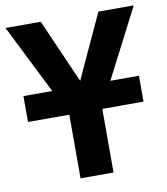

<svg xmlns="http://www.w3.org/2000/svg" viewBox="-79 -754 713 820"><g transform="rotate(-10 278.0 -344.0)"><path d="M24.9 -275.9V-388.2H149.9L0 -688H152.8L274.9 -410.2L402.8 -688H556.2L401.9 -388.2H525.9V-275.9H347.2V0H204.1V-275.9Z"/></g></svg>

Font: Libra Sans Modern
Style: Bold
Weight: 700
Foundry: Stefan Peev, Context Ltd
Version: Version 1.000